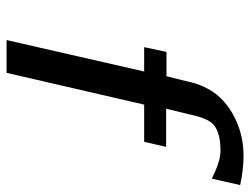

<svg xmlns="http://www.w3.org/2000/svg" viewBox="-106 -634 741 568"><g transform="rotate(90 264.0 -350.5)"><path d="M120 -407 134 -473H206L221 -533Q226 -559 237 -583Q261 -637 317.5 -669Q374 -701 442 -701Q481 -701 528 -691L509 -607Q468 -628 439 -632Q423 -634 397 -631Q357 -625 342 -604Q327 -583 318 -537L302 -472H415L400 -407H290L196 0H99L192 -407Z"/></g></svg>

Font: Coval
Style: Italic
Weight: 400
Foundry: Context Ltd
Version: Version 001.000